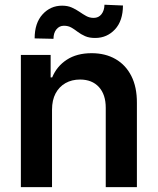

<svg xmlns="http://www.w3.org/2000/svg" viewBox="-20 -772 650 792"><path d="M194.6 -319.6V0H66.1V-545.5H188.9V-452.8H195.3Q214.1 -498.6 255.5 -525.6Q296.9 -552.6 358 -552.6Q414.4 -552.6 456.5 -528.4Q498.6 -504.3 521.8 -458.5Q545.1 -412.6 544.7 -347.3V0H416.2V-327.4Q416.2 -382.1 388 -413Q359.7 -443.9 310 -443.9Q276.3 -443.9 250.2 -429.2Q224.1 -414.4 209.3 -386.7Q194.6 -359 194.6 -319.6ZM200.6 -611.9 122.9 -613.6Q122.9 -676.8 155.5 -712.7Q188.2 -748.6 236.2 -748.6Q259.2 -748.6 276.3 -740.9Q293.3 -733.3 307.7 -723.4Q322.1 -713.4 335.9 -705.8Q349.8 -698.2 366.5 -698.2Q386.7 -698.2 398.6 -713.4Q410.5 -728.7 410.9 -752.5L487.2 -749.3Q486.9 -685.7 454.2 -650.7Q421.5 -615.8 373.9 -615.4Q348.4 -615.1 331 -622.9Q313.6 -630.7 300.6 -640.6Q287.6 -650.6 274.5 -658.2Q261.4 -665.8 243.6 -665.8Q224.8 -665.8 212.7 -650.9Q200.6 -636 200.6 -611.9Z"/></svg>

Font: InterMG SemiBold
Style: Regular
Weight: 600
Designer: Rasmus Andersson
Foundry: rsms
Version: Version 3.019;December 26, 2023;FontCreator 15.0.0.2955 64-b